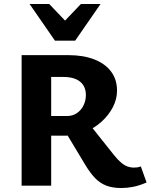

<svg xmlns="http://www.w3.org/2000/svg" viewBox="-20 -936 759 968"><path d="M89 0V-658H325Q399 -658 454 -637Q509 -616 539.5 -576Q570 -536 570 -479Q570 -436 549 -395.5Q528 -355 492 -322.5Q456 -290 410 -271Q364 -252 314 -252H147V-351H317Q346 -351 367.5 -365.5Q389 -380 401 -404.5Q413 -429 413 -457Q413 -500 384 -524Q355 -548 299 -548H238V0ZM591 12Q548 12 516.5 0Q485 -12 460.5 -37Q436 -62 411 -103L301 -286L414 -331L554 -155Q575 -129 592 -115Q609 -101 624.5 -96Q640 -91 653 -91Q660 -91 670.5 -92Q681 -93 690 -97L719 -16Q682 0 651 6Q620 12 591 12ZM257 -731 284 -807 388 -916H487L359 -731ZM257 -731 129 -916H228L333 -806L359 -731Z"/></svg>

Font: Ysabeau ExtraBold
Style: Regular
Weight: 800
Designer: Christian Thalmann (Catharsis Fonts)
Version: Version 2.002